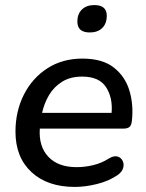

<svg xmlns="http://www.w3.org/2000/svg" viewBox="-20 -728 577 757"><path d="M275 9Q167 9 104 -49.5Q41 -108 41 -209Q41 -289 74 -354.5Q107 -420 166.5 -458.5Q226 -497 305 -497Q384 -497 429 -461.5Q474 -426 490.5 -370Q507 -314 500 -252Q498 -233 490 -227Q482 -221 467 -221H137Q132 -151 170.5 -110Q209 -69 282 -69Q315 -69 348 -77Q381 -85 409 -103Q429 -115 443 -111Q457 -107 463.5 -94Q470 -81 465.5 -65.5Q461 -50 444 -38Q409 -14 362.5 -2.5Q316 9 275 9ZM304 -426Q257 -426 224.5 -405.5Q192 -385 173 -352.5Q154 -320 146 -283H420Q425 -343 398 -384.5Q371 -426 304 -426ZM334 -600Q285 -600 285 -643Q285 -673 303 -690.5Q321 -708 352 -708Q401 -708 401 -666Q401 -635 383 -617.5Q365 -600 334 -600Z"/></svg>

Font: Nunito SemiBold
Style: Italic
Weight: 600
Italic angle: -9°
Designer: Vernon Adams
Foundry: Vernon Adams
Version: Version 3.601; ttfautohint (v1.8.2.53-6de2)